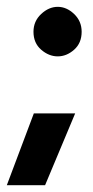

<svg xmlns="http://www.w3.org/2000/svg" viewBox="-46 -420 271 562"><path d="M174 -88Q152 -35 130 17Q108 69 86 122H-26Q-6 69 13.5 17Q33 -35 53 -88ZM52 -327Q52 -358 74.5 -379Q97 -400 123 -400Q149 -400 171 -379Q193 -358 193 -327Q193 -294 171 -274.5Q149 -255 123 -255Q97 -255 74.5 -274.5Q52 -294 52 -327Z"/></svg>

Font: Reem Kufi Ink
Style: Bold
Weight: 700
Designer: Khaled Hosny
Version: Version 1.002